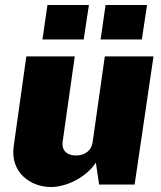

<svg xmlns="http://www.w3.org/2000/svg" viewBox="-20 -743 648 773"><path d="M338 -723H171L151 -584H317ZM572 -723H405L385 -584H551ZM186 10C236 10 319 -19 366 -88L379 0H522L598 -516H402L353 -171C349 -140 325 -117 286 -117C247 -117 228 -140 232 -171L281 -516H86L35 -153C21 -49 102 10 186 10Z"/></svg>

Font: United Sans Black
Style: Italic
Weight: 900
Italic angle: -8°
Designer: Pablo Impallari, Rodrigo Fuenzalida (Modified by Dan O. Williams)
Version: Version 1.000;PS 001.000;hotconv 1.0.88;makeotf.lib2.5.64775